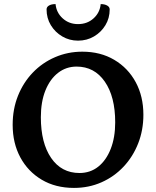

<svg xmlns="http://www.w3.org/2000/svg" viewBox="-20 -908 764 940"><path d="M342 12Q252 12 184.5 -28Q117 -68 79.5 -137.5Q42 -207 42 -297Q42 -374 68 -439Q94 -504 140.5 -552.5Q187 -601 249.5 -628Q312 -655 383 -655Q472 -655 539.5 -615Q607 -575 644.5 -505.5Q682 -436 682 -346Q682 -271 656.5 -206Q631 -141 585 -92Q539 -43 477 -15.5Q415 12 342 12ZM369 -61Q422 -61 461 -92Q500 -123 522 -179Q544 -235 544 -309Q544 -435 493 -508.5Q442 -582 355 -582Q304 -582 264.5 -551.5Q225 -521 202.5 -465.5Q180 -410 180 -334Q180 -208 230.5 -134.5Q281 -61 369 -61ZM362 -709Q320 -709 285 -729.5Q250 -750 229 -784.5Q208 -819 208 -862Q208 -874 220 -881Q232 -888 252 -888Q256 -846 287 -818Q318 -790 362 -790Q407 -790 438 -818Q469 -846 473 -888Q492 -888 504.5 -881Q517 -874 517 -862Q517 -819 496 -784.5Q475 -750 440 -729.5Q405 -709 362 -709Z"/></svg>

Font: Petrona
Style: Bold
Weight: 700
Designer: Ringo R. Seeber
Foundry: Ringo R. Seeber
Version: Version 2.001; ttfautohint (v1.8.3)